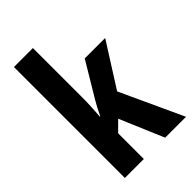

<svg xmlns="http://www.w3.org/2000/svg" viewBox="-227 -845 930 930"><g transform="rotate(-45 237.5 -380.0)"><path d="M186 -429V-760H56V0H186V-176L236 -226L332 0H475L326 -323L468 -547H328L222 -370C210 -350 196 -324 183 -296H180C184 -339 186 -383 186 -429Z"/></g></svg>

Font: Noto Sans Hebrew ExtraCondensed
Style: Bold
Weight: 700
Width: 2
Designer: Monotype Design Team
Foundry: Monotype Imaging Inc.
Version: Version 2.004